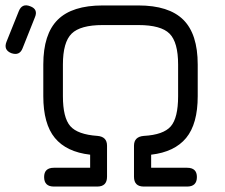

<svg xmlns="http://www.w3.org/2000/svg" viewBox="-79 -685 826 705"><path d="M-38 -490Q-67 -502 -55 -532L-10 -644Q2 -674 32 -662Q62 -651 49 -621L4 -508Q-7 -479 -38 -490ZM80 -332V-448Q80 -560 133 -612.5Q186 -665 298 -665H429Q541 -665 594 -612.5Q647 -560 647 -448V-332Q647 -230 604.5 -178.5Q562 -127 476 -117V-69H608Q644 -69 644 -35Q644 0 608 0H449Q413 0 413 -36V-150Q413 -183 449 -186Q521 -190 548 -221Q575 -252 575 -332V-448Q575 -530 543.5 -561.5Q512 -593 429 -593H298Q216 -593 184 -561.5Q152 -530 152 -448V-332Q152 -253 179 -222Q206 -191 279 -186Q314 -183 314 -150V-36Q314 0 278 0H119Q83 0 83 -35Q83 -69 119 -69H252V-117Q165 -127 122.5 -178.5Q80 -230 80 -332Z"/></svg>

Font: Jura SemiBold
Style: Regular
Weight: 600
Designer: Daniel Johnson, Alexei Vanyashin
Foundry: Daniel Johnson
Version: Version 5.103